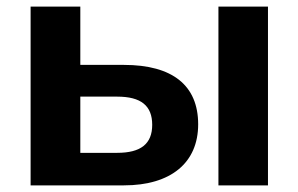

<svg xmlns="http://www.w3.org/2000/svg" viewBox="-20 -559 900 579"><path d="M353.5 0C495.6 0 577.6 -68.4 577.6 -184.1C577.6 -300.8 501 -363.3 353.5 -363.3H222.2V-539.1H72.3V0ZM222.2 -267.6H333.5C405.3 -267.6 439 -240.2 439 -182.6C439 -125 404.3 -98.1 333.5 -98.1H222.2ZM788.1 0V-539.1H638.7V0Z"/></svg>

Font: Winston
Style: Bold
Weight: 700
Designer: Vernon Adams, Kim Jin-seong, David Berlow, Cristiano Sobral
Foundry: The Winston Project Authors
Version: Version 3.004